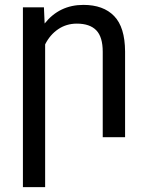

<svg xmlns="http://www.w3.org/2000/svg" viewBox="-20 -558 595 781"><path d="M163.6 -377.4V203.1H73.2V-528.3H158.7L161.6 -462.4Q221.7 -538.1 319.3 -538.1Q400.4 -538.1 444.3 -492.7Q488.3 -447.3 488.8 -348.6V0H397.9V-347.2Q397.9 -407.7 371.6 -434.8Q345.2 -461.9 292.5 -461.9Q250 -461.9 216.6 -439.2Q183.1 -416.5 163.6 -377.4Z"/></svg>

Font: Mardoto
Style: Regular
Weight: 400
Designer: Christian Robertson, Vahan Hovhannisyan
Foundry: Google
Version: Version 1.000